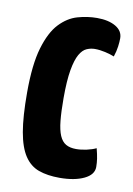

<svg xmlns="http://www.w3.org/2000/svg" viewBox="-66 -554 423 609"><g transform="rotate(10 145.5 -250.0)"><path d="M168 10Q129 10 101 0Q73 -10 55 -37Q37 -64 28.5 -112.5Q20 -161 20 -239Q20 -329 36 -383Q52 -437 78 -464.5Q104 -492 135.5 -501Q167 -510 198 -510Q235 -510 258 -496.5Q281 -483 281 -459Q281 -448 279 -432.5Q277 -417 271 -399Q259 -404 241.5 -408Q224 -412 208 -412Q195 -412 182 -406.5Q169 -401 159 -383.5Q149 -366 143 -332Q137 -298 137 -241Q137 -198 140 -168.5Q143 -139 150.5 -121.5Q158 -104 171 -96.5Q184 -89 204 -89Q220 -89 238 -93Q256 -97 268 -103Q273 -84 275 -70.5Q277 -57 277 -44Q277 -19 246.5 -4.5Q216 10 168 10Z"/></g></svg>

Font: Yanone Kaffeesatz
Style: Bold
Weight: 700
Designer: Yanone (Cyrillic: Daniel Pouzeot, Huerta Tipografica, and Cyreal)
Foundry: Yanone
Version: Version 2.003